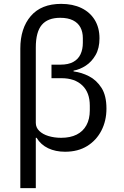

<svg xmlns="http://www.w3.org/2000/svg" viewBox="-20 -772 640 992"><path d="M85 -521Q85 -626 139 -689Q193 -752 296 -752Q356 -752 400.5 -730.5Q445 -709 469.5 -669Q494 -629 494 -574Q494 -523 474 -488Q454 -453 423.5 -433Q393 -413 360 -407V-403Q401 -398 440 -378Q479 -358 504.5 -318Q530 -278 530 -211Q530 -148 504 -97.5Q478 -47 430.5 -17.5Q383 12 316 12Q267 12 229 -6Q191 -24 169 -60H165V200H85ZM246 -438H293Q333 -438 358.5 -452Q384 -466 396 -491.5Q408 -517 408 -551V-575Q408 -607 395.5 -630.5Q383 -654 357 -667Q331 -680 291 -680Q227 -680 196 -643.5Q165 -607 165 -527V-137Q165 -113 183 -95.5Q201 -78 231 -69Q261 -60 296 -60Q343 -60 376 -76.5Q409 -93 426.5 -125Q444 -157 444 -202V-226Q444 -294 405 -331Q366 -368 298 -368H246Z"/></svg>

Font: Lilex
Style: Regular
Weight: 400
Monospace: yes
Designer: Mike Abbink, Paul van der Laan, Pieter van Rosmalen, Mikhael Khrustik
Foundry: Mikhael Khrustik
Version: Version 2.510